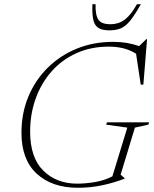

<svg xmlns="http://www.w3.org/2000/svg" viewBox="-20 -878 726 908"><path d="M345 -9.5Q384.5 -9.5 429.2 -17Q474 -24.5 511.5 -44L582 -274.5L482 -288.5L486 -299.5H685.5L681.5 -288.5L618 -274.5L550.5 -52L570 -35L569 -33Q519 -13.5 463.5 -1.8Q408 10 348.5 10Q226 10 153.8 -56.5Q81.5 -123 81.5 -250Q81.5 -342.5 114 -420.8Q146.5 -499 205.2 -557.2Q264 -615.5 342.8 -647.8Q421.5 -680 514.5 -680Q550 -680 578.8 -675.2Q607.5 -670.5 638 -660L672 -693H675.5L658 -478H645.5L623.5 -624Q594.5 -642 562.2 -649.8Q530 -657.5 494.5 -657.5Q409.5 -657.5 340.8 -626.2Q272 -595 223.2 -539.5Q174.5 -484 148.5 -411.2Q122.5 -338.5 122.5 -255.5Q122.5 -132.5 184.8 -71Q247 -9.5 345 -9.5ZM501 -763.5Q542.5 -763.5 571.2 -786Q600 -808.5 627.5 -858H646Q618 -808 596.5 -781.2Q575 -754.5 552.5 -744.5Q530 -734.5 498 -734.5Q466.5 -734.5 447.8 -744.5Q429 -754.5 422 -781.2Q415 -808 417 -858H432Q430.5 -807.5 445 -785.5Q459.5 -763.5 501 -763.5Z"/></svg>

Font: Newsreader Text ExtraLight
Style: Italic
Weight: 275
Italic angle: -17°
Designer: Hugues Gentile
Foundry: Production Type
Version: Version 1.001